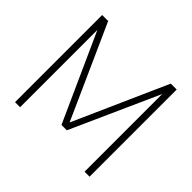

<svg xmlns="http://www.w3.org/2000/svg" viewBox="-171 -946 1153 1153"><g transform="rotate(45 405.0 -370.0)"><path d="M88 0V-740H139L406 -145.5L670.5 -740H721V0H678.5V-659.5L427.5 -100.5H382L131 -656.5V0Z"/></g></svg>

Font: Encode Sans SmCnd XLt
Style: Regular
Weight: 200
Width: 4
Designer: Multiple Designers
Foundry: Impallari Type
Version: Version 3.002; ttfautohint (v1.8.3) -l 8 -r 50 -G 200 -x 14 